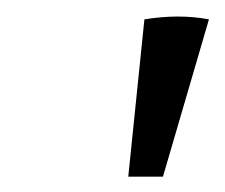

<svg xmlns="http://www.w3.org/2000/svg" viewBox="-20 -692 279 238"><path d="M139 -473 159 -668Q202 -675 239 -668L182 -473Z"/></svg>

Font: Piazzolla 24pt
Style: Italic
Weight: 400
Italic angle: -11.3°
Designer: Juan Pablo del Peral
Foundry: Huerta Tipografica
Version: Version 2.005